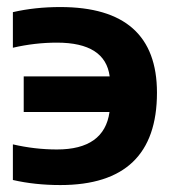

<svg xmlns="http://www.w3.org/2000/svg" viewBox="-20 -533 501 553"><path d="M17.1 -117.2Q80.6 -102.5 144 -102.5Q280.3 -102.5 295.4 -210.4H48.3V-313H295.9Q283.2 -410.2 144 -410.2Q80.6 -410.2 17.1 -395.5V-498Q80.6 -512.7 153.8 -512.7Q432.1 -512.7 432.1 -266.1Q432.1 0 153.8 0Q80.6 0 17.1 -14.6Z"/></svg>

Font: SansationBold
Style: Bold
Weight: 700
Designer: Bernd Montag
Version: Version 1.301